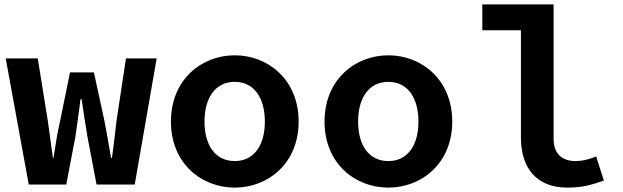

<svg xmlns="http://www.w3.org/2000/svg" viewBox="-20 -841 2840 875"><path d="M6 -575 111 0H282L324 -220C335 -295 341 -345 347 -389H352C361 -328 369 -274 378 -221L420 0H594L694 -575H554L511 -290C504 -234 499 -179 490 -122H486C476 -179 467 -234 456 -290L408 -511H299L254 -290C241 -235 233 -179 224 -122H221C213 -179 206 -234 198 -290L152 -575Z M759 -287C759 -96 898 14 1050 14C1201 14 1341 -96 1341 -287C1341 -478 1201 -589 1050 -589C898 -589 759 -478 759 -287ZM1187 -287C1187 -178 1137 -107 1050 -107C962 -107 912 -178 912 -287C912 -396 962 -468 1050 -468C1137 -468 1187 -396 1187 -287Z M1459 -287C1459 -96 1598 14 1750 14C1901 14 2041 -96 2041 -287C2041 -478 1901 -589 1750 -589C1598 -589 1459 -478 1459 -287ZM1887 -287C1887 -178 1837 -107 1750 -107C1662 -107 1612 -178 1612 -287C1612 -396 1662 -468 1750 -468C1837 -468 1887 -396 1887 -287Z M2354 -215C2354 -73 2427 14 2565 14C2634 14 2674 2 2732 -18L2697 -128C2661 -113 2631 -107 2603 -107C2548 -107 2503 -134 2503 -208V-821H2178V-703H2354Z"/></svg>

Font: Kawkab Mono
Style: Bold
Weight: 700
Monospace: yes
Designer: Abdullah Arif
Foundry: Abdullah Arif
Version: Version 1.000;PS 000.500;hotconv 1.0.88;makeotf.lib2.5.64775